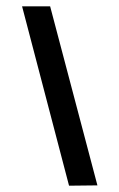

<svg xmlns="http://www.w3.org/2000/svg" viewBox="-20 -552 378 609"><path d="M139 -532 289 36 199 37 50 -532Z"/></svg>

Font: Frankia
Style: Regular
Weight: 400
Version: Version 001.000